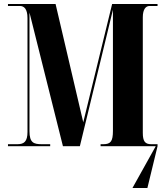

<svg xmlns="http://www.w3.org/2000/svg" viewBox="-20 -734 831 964"><path d="M20 0H232V-10H190C149 -10 128 -17 128 -76V-671L296 0H381L547 -685V-77C547 -25 536 -10 499 -10H485V0H762L645 210H720L771 0V-10H739C708 -10 697 -25 697 -67V-647C697 -689 713 -704 731 -704H771V-714H543L398 -120L259 -714H20V-704H80C101 -704 118 -689 118 -643V-71C118 -24 101 -10 68 -10H20Z"/></svg>

Font: Noto Serif Display ExtraCondensed ExtraBold
Style: Regular
Weight: 800
Width: 2
Designer: Monotype Design Team
Foundry: Monotype Imaging Inc.
Version: Version 2.009